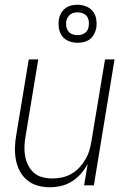

<svg xmlns="http://www.w3.org/2000/svg" viewBox="-20 -780 540 808"><path d="M190 8Q163 8 138 1Q113 -6 93.5 -22.5Q74 -39 62.5 -61.5Q51 -84 46.5 -109.5Q42 -135 43 -162Q44 -189 49 -215L101 -530H141L88 -209Q84 -188 83 -166.5Q82 -145 85.5 -124.5Q89 -104 98 -85.5Q107 -67 122 -53.5Q137 -40 157.5 -34.5Q178 -29 199 -29Q219 -29 239.5 -33Q260 -37 279 -47.5Q298 -58 313 -74Q328 -90 339 -108.5Q350 -127 356 -147Q362 -167 365 -187L422 -530H462L375 0H334L349 -90Q337 -68 320.5 -49Q304 -30 282.5 -16.5Q261 -3 237 2.5Q213 8 190 8ZM306 -600Q287 -600 269.5 -607Q252 -614 241.5 -628Q231 -642 228 -661Q225 -680 228 -699Q230 -712 237 -724.5Q244 -737 255.5 -745.5Q267 -754 280 -757Q293 -760 306 -760Q325 -760 342.5 -753Q360 -746 371 -732Q382 -718 385 -699Q388 -680 385 -661Q382 -648 375.5 -635.5Q369 -623 357.5 -614.5Q346 -606 332.5 -603Q319 -600 306 -600ZM306 -632Q314 -632 322 -634Q330 -636 337 -641Q344 -646 348 -653Q352 -660 353 -668Q355 -680 353.5 -691.5Q352 -703 345.5 -711.5Q339 -720 328.5 -724Q318 -728 306 -728Q298 -728 290 -726Q282 -724 275.5 -719Q269 -714 265 -707Q261 -700 259 -692Q257 -680 259 -668.5Q261 -657 267.5 -648.5Q274 -640 284.5 -636Q295 -632 306 -632Z"/></svg>

Font: Iosevka Curly XLtObl
Style: Regular
Weight: 200
Italic angle: -9°
Monospace: yes
Designer: Belleve Invis
Foundry: Belleve Invis
Version: Version 11.1.0; ttfautohint (v1.8.3)